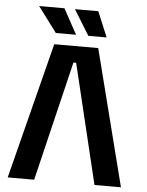

<svg xmlns="http://www.w3.org/2000/svg" viewBox="-59 -936 752 983"><g transform="rotate(5 317.0 -444.0)"><path d="M422 -700 600 0H464L316 -615H302L154 0H18L196 -700ZM199 -758 102 -888H232L303 -758ZM366 -758 286 -888H406L460 -758Z"/></g></svg>

Font: Space 7353
Style: Regular
Weight: 400
Designer: Christine Claussen + Ruben Lyon  (Space 7353)
Version: Version 1.000;FEAKit 1.0